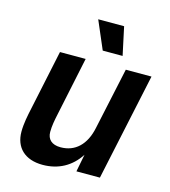

<svg xmlns="http://www.w3.org/2000/svg" viewBox="-111 -823 819 924"><g transform="rotate(15 298.5 -361.0)"><path d="M324 -594H423L393 -734H264ZM186 12C264 12 327 -22 369 -87L352 0H469L583 -534H455L389 -227C371 -139 320 -92 248 -92C204 -92 181 -114 181 -151C181 -181 187 -211 193 -239L255 -534H127L64 -236C56 -199 47 -157 47 -116C47 -38 97 12 186 12Z"/></g></svg>

Font: Geist SemiBold
Style: Italic
Weight: 600
Italic angle: -12°
Designer: Basement.studio, Andrés Briganti, Mateo Zaragoza
Foundry: Basement.studio, Vercel, Andrés Briganti, Guido Ferreyra, Mateo Zaragoza
Version: Version 1.500